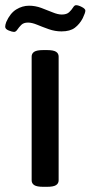

<svg xmlns="http://www.w3.org/2000/svg" viewBox="-59 -718 349 740"><path d="M108 2Q83 2 73 -4.5Q63 -11 63 -23V-500Q63 -512 73 -518.5Q83 -525 108 -525H122Q147 -525 157 -518.5Q167 -512 167 -500V-23Q167 -11 157 -4.5Q147 2 122 2ZM-5 -595Q-12 -595 -25.5 -600.5Q-39 -606 -39 -615Q-39 -622 -35 -633Q-20 -667 3.5 -681.5Q27 -696 53 -696Q77 -696 100 -687.5Q123 -679 143.5 -670.5Q164 -662 179 -662Q198 -662 207.5 -671Q217 -680 222.5 -689Q228 -698 234 -698Q243 -698 256.5 -691Q270 -684 270 -677Q270 -669 260 -648Q248 -625 229.5 -611Q211 -597 178 -597Q153 -597 129 -605.5Q105 -614 84.5 -622.5Q64 -631 49 -631Q32 -631 23 -622Q14 -613 8 -604Q2 -595 -5 -595Z"/></svg>

Font: Asap Condensed Medium
Style: Regular
Weight: 500
Width: 3
Designer: Pablo Cosgaya
Foundry: Omnibus-Type
Version: Version 3.001; ttfautohint (v1.8.4.7-5d5b)